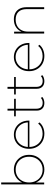

<svg xmlns="http://www.w3.org/2000/svg" viewBox="1244 -2026 785 3314"><g transform="rotate(-90 1637.0 -369.5)"><path d="M367 3Q297 3 241 -29.5Q185 -62 153 -122Q147 -132 143 -142V0H111V-742H144V-381Q148 -390 153 -398Q185 -457 241 -490Q297 -523 367 -523Q439 -523 496.5 -489Q554 -455 587.5 -396.5Q621 -338 621 -260Q621 -183 587.5 -123.5Q554 -64 496.5 -30.5Q439 3 367 3ZM366 -27Q429 -27 479.5 -56.5Q530 -86 559 -139Q588 -192 588 -260Q588 -329 559 -381.5Q530 -434 479.5 -463Q429 -492 366 -492Q302 -492 252 -463Q202 -434 173 -381.5Q144 -329 144 -260Q144 -192 173 -139Q202 -86 252 -56.5Q302 -27 366 -27Z M988 3Q911 3 852 -30.5Q793 -64 759 -124Q725 -184 725 -260Q725 -337 756.5 -396Q788 -455 843.5 -489Q899 -523 969 -523Q1038 -523 1093.5 -490Q1149 -457 1180.5 -398.5Q1212 -340 1212 -264V-255H757Q758 -189 787 -139Q817 -86 869 -56.5Q921 -27 988 -27Q1039 -27 1084.5 -46Q1130 -65 1160 -104L1181 -82Q1146 -40 1095.5 -18.5Q1045 3 988 3ZM757 -282H1181Q1178 -337 1154 -383Q1126 -434 1078 -463.5Q1030 -493 969 -493Q908 -493 860 -463.5Q812 -434 785 -383Q761 -338 757 -282Z M1516 3Q1452 3 1418 -33Q1384 -69 1384 -130V-490H1286V-519H1384V-633H1417V-519H1588V-490H1417V-135Q1417 -82 1443 -54Q1469 -26 1519 -26Q1570 -26 1603 -57L1620 -33Q1601 -15 1573 -6Q1545 3 1516 3Z M1893 3Q1829 3 1795 -33Q1761 -69 1761 -130V-490H1663V-519H1761V-633H1794V-519H1965V-490H1794V-135Q1794 -82 1820 -54Q1846 -26 1896 -26Q1947 -26 1980 -57L1997 -33Q1978 -15 1950 -6Q1922 3 1893 3Z M2328 3Q2251 3 2192 -30.5Q2133 -64 2099 -124Q2065 -184 2065 -260Q2065 -337 2096.5 -396Q2128 -455 2183.5 -489Q2239 -523 2309 -523Q2378 -523 2433.5 -490Q2489 -457 2520.5 -398.5Q2552 -340 2552 -264V-255H2097Q2098 -189 2127 -139Q2157 -86 2209 -56.5Q2261 -27 2328 -27Q2379 -27 2424.5 -46Q2470 -65 2500 -104L2521 -82Q2486 -40 2435.5 -18.5Q2385 3 2328 3ZM2097 -282H2521Q2518 -337 2494 -383Q2466 -434 2418 -463.5Q2370 -493 2309 -493Q2248 -493 2200 -463.5Q2152 -434 2125 -383Q2101 -338 2097 -282Z M2715 0V-519H2747V-392Q2771 -450 2823 -485Q2878 -523 2960 -523Q3024 -523 3070.5 -498Q3117 -473 3143 -424.5Q3169 -376 3169 -305V0H3136V-303Q3136 -396 3089 -444Q3042 -492 2957 -492Q2892 -492 2845 -466Q2798 -440 2773 -392Q2748 -344 2748 -280V0Z"/></g></svg>

Font: Montserrat Thin ExtraLight
Style: Regular
Weight: 250
Version: Version 9.000